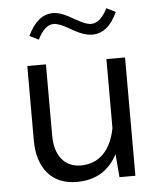

<svg xmlns="http://www.w3.org/2000/svg" viewBox="-52 -767 685 817"><g transform="rotate(-5 290.5 -358.0)"><path d="M134.8 -612.8C154.8 -653.3 177.7 -673.8 203.1 -673.8C218.8 -673.8 241.7 -665 272 -647C311.5 -623.5 339.4 -614.3 364.3 -614.3C409.2 -614.3 444.8 -643.6 471.2 -701.7L432.6 -721.2C412.6 -680.7 389.2 -660.2 362.8 -660.2C346.7 -660.2 327.6 -667.5 293 -687.5C252.4 -711.4 227.1 -720.2 204.1 -720.2C160.2 -720.2 124 -690.9 96.2 -631.8ZM76.2 -188.5C76.2 -128.4 90.8 -81.1 120.1 -46.9C149.4 -12.7 190.9 4.4 244.1 4.4C323.7 4.4 381.8 -30.3 417.5 -99.1L425.8 0H493.7V-505.4H414.1V-210.9C396.5 -116.7 344.7 -64 266.6 -64C196.3 -64 155.8 -116.7 155.8 -201.2V-505.4H76.2Z"/></g></svg>

Font: Estedad Regular
Style: Regular
Weight: 400
Designer: Amin Abedi
Version: Version 7.3